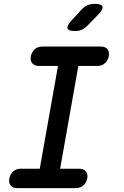

<svg xmlns="http://www.w3.org/2000/svg" viewBox="-20 -970 640 990"><path d="M290 -100H388Q411 -100 422.5 -86.5Q434 -73 430 -50Q425 -27 409.5 -13.5Q394 0 370 0H70Q46 0 35 -13.5Q24 -27 28 -50Q33 -73 48.5 -86.5Q64 -100 87 -100H185L279 -630H181Q158 -630 146.5 -643.5Q135 -657 139 -680Q144 -703 159.5 -716.5Q175 -730 199 -730H499Q523 -730 534 -716.5Q545 -703 541 -680Q536 -657 520.5 -643.5Q505 -630 482 -630H384ZM368 -810Q332 -810 328 -823.5Q324 -837 350 -866L401 -921Q416 -937 432 -943.5Q448 -950 468 -950Q504 -950 508.5 -936Q513 -922 485 -893L430 -837Q416 -823 401 -816.5Q386 -810 368 -810Z"/></svg>

Font: Maple Mono Medium
Style: Italic
Weight: 500
Italic angle: -10°
Monospace: yes
Designer: subframe7536
Version: Version 7.000